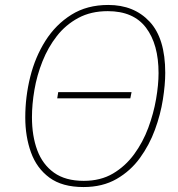

<svg xmlns="http://www.w3.org/2000/svg" viewBox="-20 -745 720 775"><path d="M317 10Q231 10 179.5 -28Q128 -66 105 -130Q82 -194 82 -271Q82 -354 102 -434.5Q122 -515 163.5 -580.5Q205 -646 268 -685.5Q331 -725 417 -725Q521 -725 584 -657.5Q647 -590 647 -451Q647 -404 637.5 -343.5Q628 -283 605.5 -221.5Q583 -160 545 -107.5Q507 -55 450.5 -22.5Q394 10 317 10ZM318 -15Q386 -15 436 -44.5Q486 -74 521.5 -122.5Q557 -171 578.5 -229Q600 -287 610 -345Q620 -403 620 -450Q620 -566 569.5 -633Q519 -700 415 -700Q347 -700 296 -672.5Q245 -645 209.5 -599.5Q174 -554 151.5 -497.5Q129 -441 119 -382.5Q109 -324 109 -272Q109 -196 130.5 -138.5Q152 -81 198 -48Q244 -15 318 -15ZM211 -348 215 -373H511L506 -348Z"/></svg>

Font: Noto Sans Disp Thin
Style: Italic
Weight: 100
Italic angle: -12°
Designer: Monotype Design Team
Foundry: Monotype Imaging Inc.
Version: Version 2.000;GOOG;noto-source:20170915:90ef993387c0